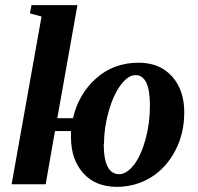

<svg xmlns="http://www.w3.org/2000/svg" viewBox="-20 -714 769 744"><path d="M518 -471H517Q599 -471 646.5 -418Q694 -365 694 -279Q694 -196 659 -130Q624 -64 567 -28Q506 10 433 10Q350 10 302.5 -43Q255 -96 255 -183V-206H193L157 0H25L141 -650L96 -662L102 -694H280L202 -256H263Q284 -349 352 -410Q420 -471 518 -471ZM383 -156H382Q382 -39 442 -39Q470 -39 499 -75Q527 -112 544 -174.5Q561 -237 561 -305Q561 -423 505 -423Q477 -423 448 -385Q420 -348 401.5 -284Q383 -220 383 -156Z"/></svg>

Font: Libra Serif Modern
Style: Bold Italic
Weight: 700
Italic angle: -12°
Designer: Stefan Peev, Context Ltd
Foundry: Stefan Peev, Context Ltd
Version: Version 1.000